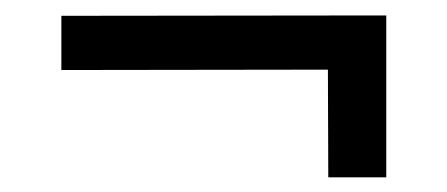

<svg xmlns="http://www.w3.org/2000/svg" viewBox="-20 -420 594 255"><path d="M493 -399.5V-184.5H416L415.5 -327.5L61.5 -327V-399Z"/></svg>

Font: Public Sans
Style: Regular
Weight: 400
Designer: The Public Sans project authors (U.S. Web Design System). Libre Franklin designed by Pablo Impallari and Rodrigo Fuenzal
Version: Version 1.008; ttfautohint (v1.8.1) -l 8 -r 50 -G 200 -x 14 